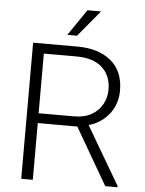

<svg xmlns="http://www.w3.org/2000/svg" viewBox="-60 -952 755 999"><g transform="rotate(5 317.5 -452.0)"><path d="M527.8 0 356 -296.4H149.4V0H88.9V-710.9H319.8Q430.7 -710.9 495.8 -657.2Q561 -603.5 561 -502Q561 -431.2 520.5 -379.6Q480 -328.1 414.1 -309.1L591.8 -6.3V0ZM319.8 -659.2H149.4V-347.7H333.5Q389.2 -347.7 426.3 -369.4Q463.4 -391.1 482.2 -426.3Q501 -461.4 501 -502Q501 -574.7 454.3 -616.9Q407.7 -659.2 319.8 -659.2ZM262.7 -767.1 356 -903.8H426.8L313.5 -767.1Z"/></g></svg>

Font: Vazirmatn RD UI ExtraLight
Style: Regular
Weight: 200
Designer: Saber Rastikerdar
Foundry: Saber Rastikerdar
Version: Version 33.003